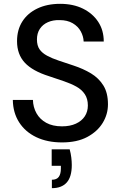

<svg xmlns="http://www.w3.org/2000/svg" viewBox="-20 -732 632 1003"><path d="M304 12Q227 12 169.5 -15.5Q112 -43 80 -93Q48 -143 47 -210H152Q153 -172 170.5 -140.5Q188 -109 221.5 -90.5Q255 -72 304 -72Q346 -72 376.5 -86Q407 -100 423 -124.5Q439 -149 439 -181Q439 -216 423 -240Q407 -264 379 -279.5Q351 -295 314.5 -307.5Q278 -320 236 -334Q150 -361 109.5 -404.5Q69 -448 69 -517Q69 -576 96.5 -619.5Q124 -663 175 -687.5Q226 -712 294 -712Q362 -712 413 -687Q464 -662 493 -618Q522 -574 522 -515H417Q416 -542 402 -568Q388 -594 360 -610.5Q332 -627 291 -627Q257 -628 230 -616Q203 -604 188 -581Q173 -558 173 -526Q173 -494 186.5 -474.5Q200 -455 226 -441Q252 -427 286.5 -415.5Q321 -404 363 -390Q415 -373 455.5 -348.5Q496 -324 520 -285.5Q544 -247 544 -187Q544 -135 516.5 -90Q489 -45 436 -16.5Q383 12 304 12ZM251 251V207Q276 207 287 192Q298 177 298 148V134H250V48H344Q350 70 352.5 91Q355 112 355 130Q355 192 328.5 221.5Q302 251 251 251Z"/></svg>

Font: DM Sans 11pt Medium
Style: Regular
Weight: 500
Version: Version 4.004;gftools[0.9.30]